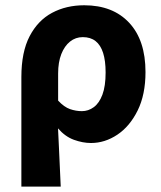

<svg xmlns="http://www.w3.org/2000/svg" viewBox="-20 -528 609 725"><path d="M60.7 176.7V-237.2Q60.7 -331.5 91.9 -391.3Q123.1 -451 176.7 -479.6Q230.2 -508.1 297.9 -508.1Q406.2 -508.1 467.8 -442Q529.4 -376 529.4 -255.9Q529.4 -170.8 499.8 -110.8Q470.1 -50.8 423.1 -19.4Q376 12 323.6 12Q292.6 12 259.1 -0.1Q225.7 -12.3 199.1 -43.3Q200.9 -5.2 202.7 31.6Q204.4 68.4 206 104.3Q207.7 140.2 209.3 176.7ZM289.3 -108.3Q313.7 -108.3 334.2 -123.4Q354.7 -138.4 366.8 -170.7Q378.8 -202.9 378.8 -254.2Q378.8 -298.8 369.3 -328.4Q359.8 -358 340.8 -372.9Q321.8 -387.8 292.6 -387.8Q265.4 -387.8 244.4 -371Q223.4 -354.2 211.4 -323.5Q199.5 -292.8 199.5 -250.6V-148.1Q222 -123.8 244.4 -116Q266.8 -108.3 289.3 -108.3Z"/></svg>

Font: Source Sans 3 Variable
Style: Regular
Weight: 200
Designer: Paul D. Hunt
Foundry: Adobe Systems Incorporated
Version: Version 3.026